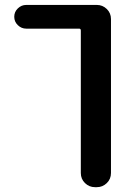

<svg xmlns="http://www.w3.org/2000/svg" viewBox="-20 -566 540 783"><path d="M367.2 197.3Q343.8 197.3 326.7 180.7Q309.6 164.1 309.6 139.6V-441.4Q309.6 -449.2 302.7 -449.2H86.9Q67.4 -449.2 52.7 -463.4Q38.1 -477.5 38.1 -497.6Q38.1 -517.6 52.7 -531.7Q67.4 -545.9 86.9 -545.9H375Q398.4 -545.9 415.5 -529.3Q432.6 -512.7 432.6 -488.3V139.6Q432.6 164.1 415.5 180.7Q398.4 197.3 375 197.3Z"/></svg>

Font: Rounded Mgen+ 2m medium
Style: Regular
Weight: 500
Designer: [Source Han Sans]
Ryoko NISHIZUKA  (kana & ideographs); Paul D. Hunt (Latin, Greek & Cyrillic); Wenlong ZHANG  (bopomofo
Version: Version 1.059.20150602